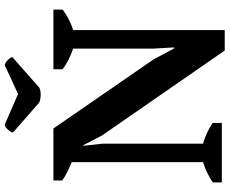

<svg xmlns="http://www.w3.org/2000/svg" viewBox="-98 -844 954 798"><g transform="rotate(-90 379.0 -445.0)"><path d="M20 0ZM490 -700H738V-662Q719 -647 696 -635.5Q673 -624 653 -618V12H568L215 -498L175 -575H172L181 -495V-78Q201 -73 225.5 -61.5Q250 -50 267 -38V0H20V-38Q38 -50 59.5 -60.5Q81 -71 104 -78V-624Q84 -632 64 -642Q44 -652 28 -663V-700H244L531 -284L577 -198H581L576 -284V-618Q552 -626 529.5 -637.5Q507 -649 490 -662ZM507 -902Q515 -902 526.5 -891.5Q538 -881 541 -871L414 -759Q410 -756 402 -754.5Q394 -753 384.5 -753Q375 -753 366.5 -754.5Q358 -756 352 -759L227 -868Q230 -879 240.5 -890.5Q251 -902 261 -902L387 -847Z"/></g></svg>

Font: PT Serif
Style: Bold
Weight: 700
Designer: A.Korolkova, O.Umpeleva, V.Yefimov
Foundry: ParaType Ltd
Version: Version 1.000W OFL; ttfautohint (v1.6)